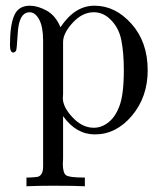

<svg xmlns="http://www.w3.org/2000/svg" viewBox="-20 -462 590 676"><path d="M15.1 -303.2Q15.1 -373 30 -407.5Q44.9 -441.9 85 -441.9Q112.8 -441.9 144.3 -424.6Q175.8 -407.2 192.9 -366.2Q243.7 -442.4 313 -441.9Q386.2 -441.9 443.1 -377.9Q500 -314 500 -214.8Q500 -120.6 444.6 -54.7Q389.2 11.2 314 11.2Q248 11.2 202.1 -53.2V96.2Q202.1 99.1 201.7 105Q201.2 110.8 201.2 113.8Q201.2 147 212.6 155Q224.1 163.1 273.9 163.1H278.8V193.8Q241.7 191.9 167 191.9Q112.8 191.9 73.2 193.8V163.1H83Q104 162.1 112.1 160.6Q120.1 159.2 126 150.6Q131.8 142.1 131.8 123V-318.8Q131.8 -367.7 117.9 -393.3Q104 -418.9 84 -418.9Q77.1 -418.9 70.8 -416Q45.9 -404.8 42.5 -345Q39.1 -285.2 36.1 -282.2Q31.2 -277.3 26.9 -276.9Q15.1 -277.3 15.1 -303.2ZM201.2 -117.2Q201.2 -85 235.6 -48.6Q270 -12.2 310.1 -12.2Q337.9 -12.2 362.1 -31.5Q386.2 -50.8 399.9 -86.9Q416 -127.9 416 -214.8Q416 -276.9 407 -321.5Q397.9 -366.2 367.2 -395Q342.3 -418.9 310.1 -418.9Q270 -418.9 236.1 -382.1Q202.1 -345.2 202.1 -314V-130.9Q202.1 -127.9 201.7 -123.5Q201.2 -119.1 201.2 -117.2Z"/></svg>

Font: CMU Serif Upright Italic
Style: UprightItalic
Weight: 500
Version: Version 0.7.0